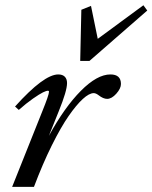

<svg xmlns="http://www.w3.org/2000/svg" viewBox="-20 -728 594 748"><path d="M292.5 -490.7 296.9 -689.9 334.5 -705.1 360.8 -576.7 538.6 -707.5 553.7 -687 328.6 -490.7ZM27.3 0 144.5 -293.5Q170.9 -358.4 170.9 -370.6Q170.9 -374.5 166.5 -374.5Q160.6 -374.5 147.5 -368.2Q134.3 -361.8 108.4 -343.8Q82.5 -325.7 53.2 -299.8L38.6 -313Q150.9 -438 207 -438Q223.6 -438 232.4 -429.2Q241.2 -420.4 241.2 -404.3Q241.2 -374 209 -294.9L170.4 -198.7Q231.4 -310.1 294.9 -374Q358.4 -438 410.2 -438Q451.2 -438 451.2 -400.9Q451.2 -383.3 433.1 -363Q415 -342.8 397.5 -342.8Q382.3 -342.8 364.3 -356.9Q353.5 -365.2 345.2 -365.2Q327.6 -365.2 302.7 -342.5Q277.8 -319.8 247.6 -276.4Q217.3 -232.9 181.6 -161.1Q146 -89.4 112.3 0Z"/></svg>

Font: Elstob 14pt Medium
Style: Italic
Weight: 500
Italic angle: -20°
Designer: Peter S. Baker
Version: Version 1.015